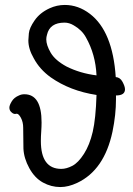

<svg xmlns="http://www.w3.org/2000/svg" viewBox="-20 -733 540 780"><path d="M225.1 26.9Q188 26.9 154.5 8.5Q121.1 -9.8 99.1 -49.8Q77.1 -89.8 75.2 -128.9L74.2 -213.9Q74.2 -236.8 65.2 -253.9Q56.2 -271 47.9 -271L41 -270Q32.2 -270 22.9 -280.8Q18.1 -287.1 18.1 -296.1Q18.1 -305.2 27.6 -321Q37.1 -336.9 57.1 -345.2Q66.9 -350.1 79.1 -350.1Q148.9 -350.1 148.9 -235.8Q148.9 -219.2 147.5 -198.7Q146 -178.2 146 -160.2Q146 -46.9 229 -46.9Q250 -46.9 273.9 -59.3Q297.9 -71.8 321 -107.9Q344.2 -144 356.7 -197.5Q369.1 -251 372.1 -347.2Q264.2 -363.8 186 -418.9Q141.1 -451.2 117.2 -496.1Q95.2 -534.2 95.2 -568.8Q95.2 -575.2 97.2 -597.2Q99.1 -619.1 120.6 -650.1Q142.1 -681.2 181.2 -699.2Q210.9 -712.9 243.2 -712.9Q297.9 -712.9 345.2 -676.8Q438 -606 450.2 -419.9Q467.8 -418.9 477.8 -400.4Q487.8 -381.8 487.8 -370.1Q487.8 -345.2 451.2 -345.2V-330.1Q451.2 -267.1 437 -198.2Q403.8 -42 293.9 9.8Q257.8 26.9 225.1 26.9ZM372.1 -426.8Q368.2 -512.2 329.1 -581.1Q313 -610.8 279.8 -629.9Q261.2 -641.1 242.2 -641.1Q182.1 -641.1 170.9 -591.8Q168 -582 168 -573.2Q168 -549.8 186 -518.8Q204.1 -487.8 250 -462.9Q305.2 -435.1 372.1 -426.8Z"/></svg>

Font: LXGW WenKai Mono GB Screen
Style: Regular
Weight: 400
Monospace: yes
Designer: LXGW / Fontworks Inc.
Foundry: LXGW / Fontworks Inc.
Version: Version 1.510;January 18,2025